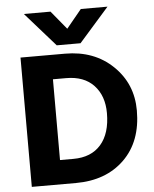

<svg xmlns="http://www.w3.org/2000/svg" viewBox="-60 -948 802 997"><g transform="rotate(-5 341.5 -449.0)"><path d="M295 0H65V-674H297Q449 -674 546 -580.5Q643 -487 643 -348Q643 -186 547.5 -93Q452 0 295 0ZM292 -547H223V-126H293Q386 -126 436.5 -184Q487 -242 487 -348Q487 -438 436 -492.5Q385 -547 292 -547ZM382 -721H258L102 -898H241L320 -802L399 -898H538Z"/></g></svg>

Font: Hind Guntur
Style: Bold
Weight: 700
Designer: Manushi Parikh, Hitesh Malaviya
Foundry: Indian Type Foundry
Version: Version 1.002;PS 1.0;hotconv 1.0.86;makeotf.lib2.5.63406; tt